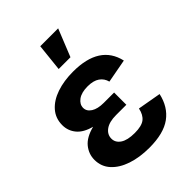

<svg xmlns="http://www.w3.org/2000/svg" viewBox="-221 -879 1001 1001"><g transform="rotate(-45 279.0 -378.5)"><path d="M285.6 9.8Q214.4 9.8 158.4 -9Q102.5 -27.8 70.3 -63.2Q38.1 -98.6 38.1 -148.4Q38.1 -191.4 65.9 -225.6Q93.8 -259.8 155.3 -275.4Q99.6 -290 73.5 -321.8Q47.4 -353.5 47.4 -395Q47.4 -445.3 78.4 -480.7Q109.4 -516.1 163.1 -534.4Q216.8 -552.7 284.7 -552.7Q479.5 -552.7 512.7 -406.2L381.8 -381.8Q374.5 -411.1 350.3 -428Q326.2 -444.8 284.2 -444.8Q238.3 -444.8 213.1 -426.3Q188 -407.7 188 -381.8Q188 -356.4 213.1 -340.3Q238.3 -324.2 283.2 -324.2H358.9V-233.9H283.2Q232.9 -233.9 205.8 -214.4Q178.7 -194.8 178.7 -164.1Q178.7 -134.8 205.8 -116.7Q232.9 -98.6 286.1 -98.6Q337.4 -98.6 360.6 -116.9Q383.8 -135.3 391.6 -173.8L521 -150.9Q503.9 -72.8 447.5 -31.5Q391.1 9.8 285.6 9.8ZM241.2 -615.2 257.3 -767.1H389.2L328.1 -615.2Z"/></g></svg>

Font: Inter-Bold
Style: Bold
Weight: 700
Designer: Rasmus Andersson
Foundry: rsms
Version: Version 4.000;git-a52131595